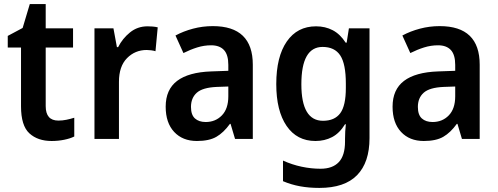

<svg xmlns="http://www.w3.org/2000/svg" viewBox="-20 -681 2442 941"><path d="M266 -90Q286 -90 305.5 -94Q325 -98 344 -104V-12Q324 -2 294.5 4Q265 10 233 10Q165 10 124 -27.5Q83 -65 83 -160V-448H18V-505L91 -544L126 -661H204V-542H338V-448H204V-161Q204 -90 266 -90Z M703 -552Q714 -552 727.5 -551Q741 -550 753 -547L742 -430Q733 -433 720.5 -434.5Q708 -436 699 -436Q642 -436 602.5 -396Q563 -356 563 -280V0H443V-542H536L553 -450H559Q580 -492 617 -522Q654 -552 703 -552Z M1023 -553Q1219 -553 1219 -364V0H1132L1110 -74H1107Q1076 -31 1040.5 -10.5Q1005 10 945 10Q875 10 833.5 -34.5Q792 -79 792 -158Q792 -242 848 -284.5Q904 -327 1015 -331L1099 -334V-363Q1099 -413 1077.5 -436Q1056 -459 1015 -459Q980 -459 946.5 -448.5Q913 -438 879 -421L840 -507Q879 -528 926 -540.5Q973 -553 1023 -553ZM1042 -255Q973 -252 944.5 -226.5Q916 -201 916 -157Q916 -118 935.5 -100.5Q955 -83 988 -83Q1036 -83 1067.5 -115.5Q1099 -148 1099 -209V-257Z M1529 -552Q1574 -552 1610.5 -533Q1647 -514 1674 -472H1679L1690 -542H1791V-4Q1791 115 1730 177.5Q1669 240 1545 240Q1494 240 1450.5 232Q1407 224 1367 207V106Q1411 126 1458 136Q1505 146 1551 146Q1610 146 1640.5 113.5Q1671 81 1671 13V0Q1671 -17 1672 -37Q1673 -57 1675 -72H1671Q1644 -28 1607.5 -9Q1571 10 1526 10Q1435 10 1384.5 -64Q1334 -138 1334 -269Q1334 -403 1385.5 -477.5Q1437 -552 1529 -552ZM1561 -451Q1457 -451 1457 -268Q1457 -89 1563 -89Q1620 -89 1647.5 -126Q1675 -163 1675 -250V-271Q1675 -368 1647.5 -409.5Q1620 -451 1561 -451Z M2135 -553Q2331 -553 2331 -364V0H2244L2222 -74H2219Q2188 -31 2152.5 -10.5Q2117 10 2057 10Q1987 10 1945.5 -34.5Q1904 -79 1904 -158Q1904 -242 1960 -284.5Q2016 -327 2127 -331L2211 -334V-363Q2211 -413 2189.5 -436Q2168 -459 2127 -459Q2092 -459 2058.5 -448.5Q2025 -438 1991 -421L1952 -507Q1991 -528 2038 -540.5Q2085 -553 2135 -553ZM2154 -255Q2085 -252 2056.5 -226.5Q2028 -201 2028 -157Q2028 -118 2047.5 -100.5Q2067 -83 2100 -83Q2148 -83 2179.5 -115.5Q2211 -148 2211 -209V-257Z"/></svg>

Font: Noto Sans Tamil SemiCondensed SemiBold
Style: Regular
Weight: 600
Width: 4
Designer: Jelle Bosma - Monotype Design Team
Foundry: Monotype Imaging Inc.
Version: Version 2.004; ttfautohint (v1.8.4.7-5d5b)